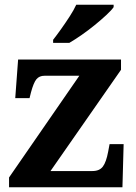

<svg xmlns="http://www.w3.org/2000/svg" viewBox="-20 -786 569 806"><path d="M18 0V-41L313 -468H167Q145 -468 133 -453.5Q121 -439 110 -398L104 -374H44L56 -536H488V-493L192 -68H368Q398 -68 412 -87Q426 -106 434 -149L440 -181H499L494 0ZM203 -619Q218 -638 236.5 -664Q255 -690 272.5 -717Q290 -744 300 -766H457V-756Q448 -743 426.5 -723Q405 -703 378 -681Q351 -659 323 -639.5Q295 -620 271 -606H203Z"/></svg>

Font: Noto Serif Armenian
Style: Bold
Weight: 700
Version: Version 2.007